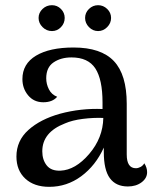

<svg xmlns="http://www.w3.org/2000/svg" viewBox="-20 -705 593 736"><path d="M179.2 -585.9Q158.2 -585.9 143.1 -601.1Q127.9 -616.2 127.9 -636.2Q127.9 -656.2 143.1 -670.7Q158.2 -685.1 179.2 -685.1Q199.2 -685.1 213.6 -670.7Q228 -656.2 228 -636.2Q228 -615.7 213.6 -600.8Q199.2 -585.9 179.2 -585.9ZM390.9 -601.1Q376 -585.9 356 -585.9Q335.9 -585.9 321 -601.1Q306.2 -616.2 306.2 -636.2Q306.2 -656.2 321 -670.7Q335.9 -685.1 356 -685.1Q376 -685.1 390.9 -670.7Q405.8 -656.2 405.8 -636.2Q405.8 -616.2 390.9 -601.1ZM533.2 -79.1Q543.9 -62.5 543.9 -44.9Q543.9 -22 522.7 -6.1Q501.5 9.8 470.2 9.8Q424.3 9.8 401.1 -22Q377.9 -53.7 377.9 -122.1V-139.2Q346.7 -70.3 291.5 -29.5Q236.3 11.2 168.9 11.2Q110.8 11.2 76.9 -20.3Q43 -51.8 43 -105Q43 -165.5 88.9 -206.8Q134.8 -248 210 -269Q289.6 -290.5 373 -287.1V-312Q373 -400.4 345.5 -442.6Q317.9 -484.9 253.9 -484.9Q213.4 -484.9 185.3 -465.8Q157.2 -446.8 157.2 -404.8Q157.2 -382.8 167.5 -362.5Q177.7 -342.3 199.2 -334Q181.2 -313 146 -313Q109.9 -313 87.9 -339.4Q65.9 -365.7 65.9 -401.9Q65.9 -460.4 118.2 -491.7Q170.4 -522.9 262.2 -522.9Q367.2 -522.9 416.5 -470.9Q465.8 -418.9 465.8 -307.1V-112.8Q465.8 -60.1 501 -60.1Q509.3 -60.1 518.6 -64.9Q527.8 -69.8 533.2 -79.1ZM211.9 -50.8Q269 -53.2 321.8 -114.7Q374.5 -176.3 376 -252.9Q338.4 -254.4 297.6 -249.3Q256.8 -244.1 229 -231.9Q142.1 -198.2 142.1 -125Q142.1 -92.3 159.2 -70.8Q176.3 -49.3 211.9 -50.8Z"/></svg>

Font: Arima Madurai Medium
Style: Regular
Weight: 500
Designer: Joana Correia and Natanael Gama
Foundry: NDISCOVER
Version: Version 1.019;PS 001.019;hotconv 1.0.88;makeotf.lib2.5.64775